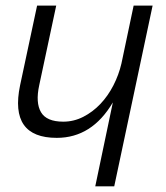

<svg xmlns="http://www.w3.org/2000/svg" viewBox="-20 -657 586 677"><path d="M110.8 -637.2H178.2L118.2 -356Q105 -294.9 124.5 -261.5Q144 -228 203.1 -228Q240.2 -228 273.7 -245.1Q307.1 -262.2 334 -290.5Q360.8 -318.8 379.9 -356Q398.9 -393.1 408.2 -433.1L451.2 -637.2H518.1L382.8 0H315.9L377.9 -295.9Q304.2 -170.9 180.2 -170.9Q12.2 -170.9 50.8 -356Z"/></svg>

Font: Anonymous Pro
Style: Italic
Weight: 400
Italic angle: -12°
Monospace: yes
Designer: Mark Simonson
Version: Version 1.003